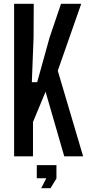

<svg xmlns="http://www.w3.org/2000/svg" viewBox="-20 -820 486 1007"><path d="M54 0V-800H157L156 -622L147 -389H175L240 -623L300 -800H406L283 -449L416 0H317L219 -339L153 -180V0ZM173 115V46H276V116L245 167H196L223 115Z"/></svg>

Font: Big Shoulders Text SemiBold
Style: Regular
Weight: 600
Designer: Patric King
Foundry: XO Type Co
Version: Version 1.000; ttfautohint (v1.8.2)